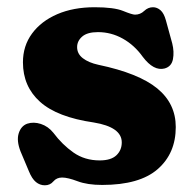

<svg xmlns="http://www.w3.org/2000/svg" viewBox="-20 -512 552 544"><path d="M257.5 -421Q227.5 -421 213 -408.5Q198.5 -396 198.5 -378.5Q198.5 -359.5 214.8 -347Q231 -334.5 258.5 -328.5Q373 -304.5 425.5 -261.5Q478 -218.5 478 -152Q478 -77.5 426.8 -32.8Q375.5 12 269.5 12Q227.5 12 199.8 1.5Q172 -9 156 -9Q140.5 -9 131.2 2Q122 13 107 13Q93 13 81.8 3.8Q70.5 -5.5 62 -26.5L38 -83.5Q26.5 -113.5 33 -134.2Q39.5 -155 57 -161.5Q75 -167.5 95.8 -160.8Q116.5 -154 131 -136Q156.5 -102 188.2 -79.8Q220 -57.5 262.5 -57.5Q294.5 -57.5 309.8 -72Q325 -86.5 325 -108.5Q325 -152 245.5 -165Q142 -180 93.5 -223.5Q45 -267 45 -335.5Q45 -382 70.8 -417Q96.5 -452 142.2 -471.8Q188 -491.5 248 -491.5Q303 -491.5 328.8 -481Q354.5 -470.5 362.5 -470.5Q377.5 -470.5 388.5 -481Q399.5 -491.5 413.5 -491.5Q425 -491.5 434.8 -483Q444.5 -474.5 450 -454.5L468 -389Q474 -365 470 -344.2Q466 -323.5 446.5 -318Q415.5 -310 384.5 -351Q361 -384 328 -402.5Q295 -421 257.5 -421Z"/></svg>

Font: Fraunces 9pt S100
Style: Bold
Weight: 700
Version: Version 1.000; ttfautohint (v1.8.3)